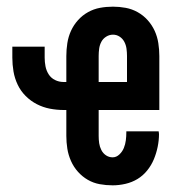

<svg xmlns="http://www.w3.org/2000/svg" viewBox="-20 -548 540 576"><path d="M318 8Q298 8 279 4.5Q260 1 243.5 -8.5Q227 -18 214 -32.5Q201 -47 193 -65Q185 -83 182 -102Q179 -121 179 -140V-218H171Q150 -218 129.5 -222Q109 -226 90.5 -235.5Q72 -245 57 -260Q42 -275 33 -294Q24 -313 20.5 -333.5Q17 -354 17 -375V-408H114V-375Q114 -362 116.5 -349Q119 -336 126 -325Q133 -314 145 -308Q157 -302 171 -302H179V-380Q179 -399 182 -418.5Q185 -438 193 -455.5Q201 -473 214 -487.5Q227 -502 244 -511.5Q261 -521 280 -524.5Q299 -528 319 -528Q338 -528 357 -524.5Q376 -521 393 -511.5Q410 -502 423 -487.5Q436 -473 444 -455.5Q452 -438 455 -418.5Q458 -399 458 -380V-218H276V-140Q276 -129 277.5 -118.5Q279 -108 284 -98Q289 -88 298 -82Q307 -76 318 -76Q329 -76 338 -84.5Q347 -93 351.5 -104Q356 -115 357.5 -127Q359 -139 359 -151V-154H456Q456 -152 456.5 -150Q457 -148 457 -146Q457 -127 453 -107.5Q449 -88 441.5 -70Q434 -52 421.5 -36.5Q409 -21 392.5 -11Q376 -1 356.5 3.5Q337 8 318 8ZM276 -302H361V-380Q361 -391 359.5 -402Q358 -413 353 -422.5Q348 -432 339 -438Q330 -444 319 -444Q308 -444 298.5 -438Q289 -432 284 -422.5Q279 -413 277.5 -402Q276 -391 276 -380Z"/></svg>

Font: Iosevka Term Curly
Style: Bold
Weight: 700
Designer: Belleve Invis
Foundry: Belleve Invis
Version: Version 32.3.0